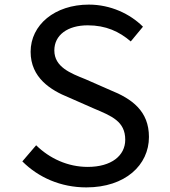

<svg xmlns="http://www.w3.org/2000/svg" viewBox="-20 -800 740 834"><path d="M77 -99C147 -29 244 14 355 14C524 14 627 -83 627 -205C627 -318 553 -371 458 -409L351 -456C286 -482 216 -509 216 -581C216 -648 274 -690 361 -690C440 -690 498 -663 548 -620L601 -684C545 -740 460 -780 366 -780C218 -780 113 -692 113 -575C113 -462 201 -408 278 -377L387 -329C465 -296 524 -273 524 -193C524 -124 464 -75 361 -75C274 -75 195 -112 137 -169Z"/></svg>

Font: Kawkab Mono Light
Style: Bold
Weight: 400
Monospace: yes
Designer: Abdullah Arif
Foundry: Abdullah Arif
Version: Version 1.000;PS 000.500;hotconv 1.0.88;makeotf.lib2.5.64775